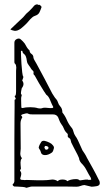

<svg xmlns="http://www.w3.org/2000/svg" viewBox="-20 -883 492 908"><path d="M103 5Q100 2 87.5 1Q75 0 63.5 -0.5Q52 -1 48 -1Q44 -2 41 -6Q38 -10 41 -12Q48 -19 48 -27Q48 -35 48 -48Q48 -151 48 -217Q48 -283 48.5 -321Q49 -359 49 -377.5Q49 -396 49 -402Q49 -408 49 -411Q56 -414 54 -418Q52 -422 50 -426Q48 -430 54 -432Q55 -437 55.5 -441.5Q56 -446 56 -451V-548Q56 -552 56.5 -556Q57 -560 57 -564Q57 -569 55.5 -574.5Q54 -580 49 -584Q48 -586 48 -589Q48 -592 48 -594V-681Q48 -693 59.5 -698.5Q71 -704 79 -696Q84 -692 88.5 -687Q93 -682 97 -677Q102 -668 107 -659.5Q112 -651 120 -644Q120 -634 129 -628Q138 -622 138 -611Q139 -604 144 -596.5Q149 -589 153 -581Q172 -547 190 -512Q208 -477 227 -441Q232 -434 236 -427Q240 -420 246 -414Q252 -407 254.5 -398Q257 -389 264 -381Q275 -370 275 -351Q288 -335 296 -316Q304 -297 317 -281Q324 -274 327 -261.5Q330 -249 337 -239Q342 -233 348.5 -219.5Q355 -206 361 -192Q367 -178 370 -172Q375 -165 381 -155.5Q387 -146 391 -137Q405 -112 419.5 -86Q434 -60 447 -33Q450 -29 451 -24.5Q452 -20 452 -17Q452 -5 436.5 -2.5Q421 0 413 0L379 -8Q369 -7 360.5 -3.5Q352 0 341 0Q337 0 318 -0.5Q299 -1 275 -1Q251 -1 230.5 -1Q210 -1 201 -1H132Q126 -1 115 2.5Q104 6 103 5ZM160 -371Q171 -369 178 -371Q186 -375 202.5 -373Q219 -371 227 -372Q229 -372 231 -374.5Q233 -377 232 -377Q225 -389 217.5 -408.5Q210 -428 199 -435Q198 -436 187.5 -452Q177 -468 164.5 -489.5Q152 -511 144 -526Q137 -531 138.5 -538Q140 -545 135 -549Q129 -554 125.5 -560.5Q122 -567 117 -573Q113 -578 110.5 -583Q108 -588 107 -595Q104 -620 95 -626.5Q86 -633 86 -641Q86 -643 82.5 -643Q79 -643 79 -640Q79 -637 79.5 -619.5Q80 -602 81.5 -580.5Q83 -559 85 -541.5Q87 -524 90 -521Q92 -519 85 -502Q98 -485 83 -466Q82 -464 80 -452Q78 -440 80 -438Q84 -434 82 -429Q80 -424 80 -419Q80 -417 80 -407Q80 -397 80.5 -387Q81 -377 81 -374Q81 -374 83 -373Q85 -372 86 -372Q101 -376 123 -376Q145 -376 160 -371ZM253 -26Q259 -34 275.5 -34Q292 -34 299 -26Q303 -30 315 -33Q327 -36 339 -36Q351 -36 355 -31Q357 -29 366 -31Q371 -32 383 -33.5Q395 -35 399 -32Q407 -33 410 -33Q413 -33 409 -43Q399 -59 389 -78.5Q379 -98 364 -112Q361 -116 358.5 -120Q356 -124 355 -128Q355 -135 346.5 -151.5Q338 -168 329 -185Q320 -202 317 -209Q315 -214 314 -220.5Q313 -227 306 -231Q299 -235 300.5 -242Q302 -249 297 -253Q287 -262 282.5 -274Q278 -286 270 -296Q265 -303 261.5 -311.5Q258 -320 255 -328Q248 -342 230 -342H134Q129 -342 123 -342.5Q117 -343 112 -346Q110 -348 102 -346.5Q94 -345 87 -342.5Q80 -340 80 -337Q82 -335 84 -332Q86 -329 85 -327Q81 -321 79 -314Q77 -307 77 -300L78 -180Q78 -174 77 -168Q76 -162 76 -157Q76 -143 84 -135Q80 -131 78.5 -125.5Q77 -120 77 -115Q77 -104 79 -86Q79 -82 76 -80.5Q73 -79 76 -74Q81 -68 80.5 -60Q80 -52 77 -44Q71 -31 91 -32Q95 -31 98.5 -31.5Q102 -32 106 -32Q158 -30 182 -30.5Q206 -31 214.5 -32.5Q223 -34 227 -34Q242 -34 253 -26ZM226 -162Q208 -149 192 -149.5Q176 -150 173 -164Q172 -170 167.5 -176Q163 -182 163 -186Q165 -194 168.5 -200.5Q172 -207 176 -213Q182 -219 192.5 -216.5Q203 -214 214 -208.5Q225 -203 229 -197Q238 -188 234 -179Q232 -168 226 -162ZM207 -178Q209 -180 209 -183Q210 -186 208 -188Q207 -190 201 -192Q195 -194 193 -192Q192 -191 191 -189Q190 -187 190 -185Q190 -184 191 -182.5Q192 -181 193 -179Q194 -175 198.5 -175Q203 -175 207 -178ZM29 -744Q40 -754 50 -764Q60 -774 71 -784Q92 -802 104 -818Q112 -825 119 -831.5Q126 -838 133 -846Q137 -851 141.5 -856Q146 -861 153 -862Q155 -864 158 -861.5Q161 -859 163 -860Q166 -862 172 -856.5Q178 -851 176 -848Q172 -836 166.5 -824.5Q161 -813 145 -808Q139 -806 134 -802Q129 -798 124 -793Q117 -784 106.5 -773Q96 -762 79 -748Q61 -735 47.5 -737.5Q34 -740 29 -744Z"/></svg>

Font: Sankofa Display
Style: Regular
Weight: 400
Designer: Batsirai Madzonga
Foundry: Batsirai Madzonga
Version: Version 1.000; ttfautohint (v1.8.4.7-5d5b)